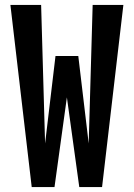

<svg xmlns="http://www.w3.org/2000/svg" viewBox="-20 -755 540 775"><path d="M108 0 22 -735H146L162 -176L204 -529H296L338 -176L354 -735H478L392 0H300L250 -362L200 0Z"/></svg>

Font: Iosevka SS18 Extrabold
Style: Regular
Weight: 800
Monospace: yes
Designer: Belleve Invis
Foundry: Belleve Invis
Version: Version 25.1.1; ttfautohint (v1.8.4)